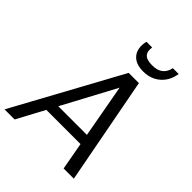

<svg xmlns="http://www.w3.org/2000/svg" viewBox="-266 -1048 1183 1183"><g transform="rotate(45 325.0 -456.5)"><path d="M-15 0 367 -700H456L589 0H500L392 -596L73 0ZM132 -180 168 -248H491L503 -180ZM423 -769Q377 -769 349 -786.5Q321 -804 310.5 -833.5Q300 -863 306 -899L309 -913H359Q352 -876 369.5 -855.5Q387 -835 435 -835Q482 -835 507 -855.5Q532 -876 539 -913H590L587 -899Q580 -863 558.5 -833.5Q537 -804 503 -786.5Q469 -769 423 -769Z"/></g></svg>

Font: DM Sans 10pt
Style: Italic
Weight: 400
Italic angle: -10°
Version: Version 4.004;gftools[0.9.30]